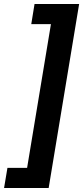

<svg xmlns="http://www.w3.org/2000/svg" viewBox="-44 -788 411 948"><path d="M-23.9 140.1 -7.3 41H89.8L207.5 -668.9H110.4L126.5 -768.1H346.7L196.3 140.1Z"/></svg>

Font: Inter 24pt SemiBold
Style: Italic
Weight: 600
Italic angle: -9.3988°
Designer: Rasmus Andersson
Foundry: rsms
Version: Version 4.001;git-66647c0bb